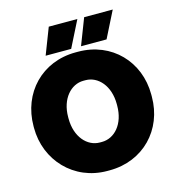

<svg xmlns="http://www.w3.org/2000/svg" viewBox="-130 -1019 1060 1148"><g transform="rotate(-15 399.5 -445.0)"><path d="M372 -744 454 -907H277L214 -744ZM591 -744 673 -907H496L433 -744ZM35 -345C35 -144 186 17 392 17H407C615 17 764 -139 764 -343V-357C764 -561 615 -717 407 -717H392C183 -717 35 -561 35 -355ZM249 -345V-355C249 -468 316 -541 393 -541H406C484 -541 550 -468 550 -355V-345C550 -231 484 -159 406 -159H393C316 -159 249 -231 249 -345Z"/></g></svg>

Font: Fixel Display Black
Style: Regular
Weight: 900
Designer: AlfaBravo + MacPaw
Foundry: Kyrylo Tkachov, Marchela Mozhyna, Serhii Makarenko, Maria Weinstein, Zakhar Kryvoshyya
Version: Version 1.211